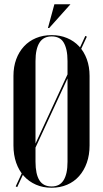

<svg xmlns="http://www.w3.org/2000/svg" viewBox="-20 -873 483 902"><path d="M43.2 -190Q43.2 -145 56 -108.4Q68.8 -71.8 92.2 -45.9Q115.8 -20 148.8 -5.5Q181.8 9 222.2 9Q262 9 295.1 -5.1Q328.2 -19.2 351.6 -45.6Q375 -72 387.9 -108.5Q400.8 -145 400.8 -190V-516.5Q400.8 -559.2 387.9 -594.8Q375 -630.2 351.5 -655.4Q328 -680.5 295.2 -694.2Q262.5 -708 223 -708Q182.2 -708 149.2 -694.2Q116.2 -680.5 92.6 -655Q69 -629.5 56.1 -594.4Q43.2 -559.2 43.2 -516.5ZM146.8 -585.8Q146.8 -614.8 151.6 -636.8Q156.5 -658.8 165.9 -673.2Q175.2 -687.8 189.6 -694.9Q204 -702 223 -702Q241 -702 255.4 -695.2Q269.8 -688.5 278.6 -674Q287.5 -659.5 292.4 -637.5Q297.2 -615.5 297.2 -585.8V-113.2Q297.2 -83.2 292.4 -61.6Q287.5 -40 278.2 -25.5Q269 -11 255 -4Q241 3 222.5 3Q203.5 3 189.1 -4Q174.8 -11 165.5 -25.4Q156.2 -39.8 151.5 -61.9Q146.8 -84 146.8 -113.2ZM53.8 2.5 60.8 6 388 -700.8 380.8 -704.2ZM211.2 -741.5 311 -853H235.5L205.2 -741.5Z"/></svg>

Font: Moniqa Black
Style: Regular
Weight: 900
Designer: Rajesh Rajput
Foundry: Rajesh Rajput
Version: Version 1.000